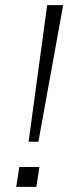

<svg xmlns="http://www.w3.org/2000/svg" viewBox="-20 -725 282 745"><path d="M91 -175 163 -705H225L129 -175ZM43 0 55 -77H133L121 0Z"/></svg>

Font: Nunito Sans 7pt ExtraLight
Style: Italic
Weight: 250
Italic angle: -9°
Designer: Vernon Adams
Foundry: Vernon Adams
Version: Version 3.101;gftools[0.9.27]